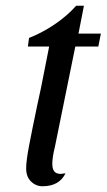

<svg xmlns="http://www.w3.org/2000/svg" viewBox="-20 -627 371 668"><path d="M322 -465H242L171 -116Q162 -80 162 -57Q162 -39 169 -30.5Q176 -22 191 -22Q194 -22 208 -24Q186 21 128 21Q105 21 88 4.5Q71 -12 71 -41Q71 -67 81 -119.5Q91 -172 110 -263L123 -323L151 -465H77L81 -495Q127 -513 170.5 -542.5Q214 -572 245 -607H272L253 -510H331Z"/></svg>

Font: Sansita Light Italic
Style: Regular
Weight: 300
Italic angle: -11°
Designer: Pablo Cosgaya
Foundry: Omnibus-Type
Version: Version 1.006